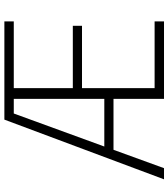

<svg xmlns="http://www.w3.org/2000/svg" viewBox="34 -804 770 878"><g transform="rotate(-90 419.0 -365.0)"><path d="M311 -730H760V-687H455V-417H740V-375H455V-43H760V0H406V-231H173L89 0H38ZM188 -273H406V-687H339Z"/></g></svg>

Font: Mplus 1p Light
Style: Regular
Weight: 300
Version: Version 1.061